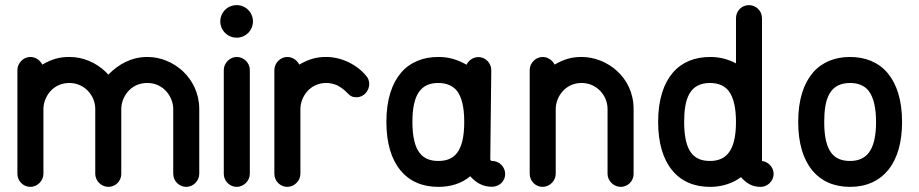

<svg xmlns="http://www.w3.org/2000/svg" viewBox="-20 -729 3587 749"><path d="M145 -477.1C135.7 -495.1 117.7 -506.8 98.1 -506.8C70.8 -506.8 47.9 -482.4 47.9 -456.1V-303.7V-50.8C47.9 -23.4 70.3 0 98.1 0C126.5 0 149.4 -24.4 149.4 -50.8V-303.7C149.4 -349.1 184.6 -405.3 250.5 -405.3C308.6 -405.3 351.6 -357.4 351.6 -303.7V-50.8C351.6 -24.4 374.5 0 402.8 0C428.7 0 453.1 -20.5 453.1 -50.8V-303.7C453.1 -347.2 486.3 -405.3 554.7 -405.3C618.7 -405.3 655.8 -350.6 655.8 -303.7V-50.8C655.8 -21.5 680.2 0 706.5 0C733.9 0 757.3 -23.4 757.3 -50.8V-303.7C757.3 -364.3 731.4 -415.5 692.9 -451.7C654.3 -486.8 606 -506.8 554.7 -506.8C492.7 -506.8 442.4 -478.5 402.8 -438C399.4 -440.4 396.5 -443.8 394 -447.3C353 -486.3 303.7 -506.8 250.5 -506.8C213.4 -506.8 184.6 -499.5 145 -477.1Z M853 -50.8C853 -23.4 875.5 0 903.3 0C931.6 0 954.6 -24.4 954.6 -50.8V-456.1C954.6 -483.4 931.6 -506.8 903.3 -506.8C876 -506.8 853 -482.4 853 -456.1ZM903.3 -582C938.5 -582 966.8 -610.4 966.8 -645.5C966.8 -680.7 938.5 -709 903.3 -709C867.7 -709 839.4 -680.7 839.4 -645.5C839.4 -610.4 867.7 -582 903.3 -582Z M1147.5 -477.1C1138.2 -495.1 1120.1 -506.8 1100.6 -506.8C1073.2 -506.8 1050.3 -482.4 1050.3 -456.1V-303.7V-50.8C1050.3 -23.4 1072.8 0 1100.6 0C1128.9 0 1151.9 -24.4 1151.9 -50.8V-303.7C1151.9 -349.1 1187 -405.3 1252.9 -405.3C1266.6 -405.3 1280.8 -402.3 1295.9 -396C1342.8 -370.6 1336.4 -349.6 1371.1 -349.6C1400.4 -349.6 1420.4 -376 1420.4 -401.4C1420.4 -411.6 1417 -423.8 1409.2 -432.1C1373 -477.5 1311 -506.8 1252.9 -506.8C1215.8 -506.8 1187 -499.5 1147.5 -477.1Z M1689.9 -506.8C1631.8 -506.8 1580.6 -487.3 1544.9 -445.8C1509.3 -404.3 1487.3 -341.3 1487.3 -253.4C1487.3 -170.9 1506.8 -107.4 1542 -64.9C1576.7 -22 1627.4 0 1689.9 0C1738.8 0 1781.7 -13.7 1814.5 -41.5C1836.4 -16.6 1862.8 -0.5 1898.4 -0.5H1899.4C1926.8 -0.5 1950.7 -21 1950.7 -50.3C1950.7 -77.1 1928.7 -101.1 1899.9 -101.1H1899.4C1897.9 -101.1 1892.6 -101.6 1892.6 -107.9L1896.5 -455.6C1896.5 -481.9 1875 -506.3 1846.2 -506.3C1826.7 -506.3 1809.1 -494.6 1799.8 -476.6C1765.1 -496.1 1732.4 -506.8 1689.9 -506.8ZM1763.2 -374C1780.3 -350.6 1791 -314 1791 -253.4C1791 -193.4 1780.8 -156.2 1763.2 -132.8C1745.6 -109.4 1719.7 -101.1 1689.9 -101.1C1660.2 -101.1 1634.3 -109.4 1616.7 -132.8C1599.1 -155.8 1588.9 -193.4 1588.9 -253.4C1588.9 -357.4 1619.6 -405.3 1689.9 -405.3C1722.7 -405.3 1747.1 -394 1763.2 -374Z M2143.6 -477.1C2134.3 -495.1 2116.2 -506.8 2096.7 -506.8C2069.3 -506.8 2046.4 -482.4 2046.4 -456.1V-303.7V-50.8C2046.4 -23.4 2068.8 0 2096.7 0C2125 0 2147.9 -24.4 2147.9 -50.8V-303.7C2147.9 -349.1 2183.1 -405.3 2249 -405.3C2307.1 -405.3 2350.1 -357.4 2350.1 -303.7V-50.8C2350.1 -24.4 2373 0 2401.4 0C2427.2 0 2451.7 -20.5 2451.7 -50.8V-303.7C2451.7 -429.2 2346.7 -506.8 2249 -506.8C2211.9 -506.8 2183.1 -499.5 2143.6 -477.1Z M2851.1 -481.9C2819.8 -498 2788.6 -506.8 2750 -506.8C2691.9 -506.8 2640.6 -487.3 2605 -445.8C2569.3 -404.3 2547.4 -341.3 2547.4 -253.4C2547.4 -170.9 2566.9 -107.4 2602.1 -64.9C2636.7 -22 2687.5 0 2750 0C2797.4 0 2838.9 -14.2 2870.6 -38.1C2894 -10.7 2918 0 2947.8 0C2974.1 0 2998 -22.9 2998 -50.8C2998 -78.1 2975.1 -98.6 2952.6 -101.1V-658.2C2952.6 -687 2928.7 -709 2901.9 -709C2871.6 -709 2851.1 -684.6 2851.1 -658.2ZM2822.8 -374C2842.3 -348.1 2851.1 -306.2 2851.1 -253.4C2851.1 -194.3 2840.8 -157.2 2823.2 -133.8C2805.2 -109.9 2779.3 -101.1 2750 -101.1C2689 -101.1 2648.9 -133.8 2648.9 -253.4C2648.9 -342.8 2669.4 -405.3 2750 -405.3C2781.2 -405.3 2806.6 -395 2822.8 -374Z M3296.4 -506.8C3238.3 -506.8 3187 -487.3 3151.4 -445.8C3115.7 -404.3 3093.8 -341.3 3093.8 -253.4C3093.8 -170.9 3113.3 -107.4 3148.4 -64.9C3183.1 -22 3233.9 0 3296.4 0C3360.4 0 3411.1 -23.9 3445.8 -66.9C3480.5 -109.9 3499 -173.3 3499 -253.4C3499 -338.9 3478 -401.4 3442.9 -443.8C3407.2 -486.3 3355.5 -506.8 3296.4 -506.8ZM3369.1 -374C3388.7 -348.1 3397.5 -306.2 3397.5 -253.4C3397.5 -194.3 3387.2 -157.2 3369.6 -133.8C3351.6 -109.9 3325.7 -101.1 3296.4 -101.1C3235.4 -101.1 3195.3 -133.8 3195.3 -253.4C3195.3 -342.8 3215.8 -405.3 3296.4 -405.3C3327.6 -405.3 3353 -395 3369.1 -374Z"/></svg>

Font: LOB TGL 0-17
Style: Regular
Weight: 400
Designer: Peter Wiegel + adaptations and expanded glyphset by Studio LOB
Foundry: Peter Wiegel + adaptations and expanded glyphset by Studio LOB
Version: Version 1.003;Glyphs 3.1.2 (3151)